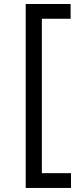

<svg xmlns="http://www.w3.org/2000/svg" viewBox="-20 -802 411 952"><path d="M107.4 -782.2H330.1V-709H187.5V56.6H332V129.9H107.4Z"/></svg>

Font: BF_TEXT
Style: Regular
Weight: 400
Foundry: EA DICE
Version: Version 1.404